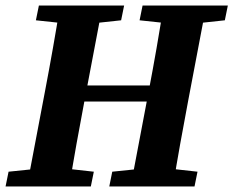

<svg xmlns="http://www.w3.org/2000/svg" viewBox="-22 -677 847 697"><path d="M-1.8 0H307.7L318.6 -53.7L183.7 -68.7H154.9L9.1 -53.7L-1.8 0ZM75.7 0H229.4C246.1 -103 264.8 -207 284.6 -310.7L350.4 -657H196.3C179.6 -554 161.3 -450 141.6 -347L75.7 0ZM108.3 -603.3 249.5 -588.3H278.6L417.7 -603.3L428.6 -657H119.2L108.3 -603.3ZM222.1 -308.5H598.6L600.8 -366.7H224.9L222.1 -308.5ZM374.7 0H684.1L695 -53.7L560.1 -68.7H531.3L385.5 -53.7L374.7 0ZM452.2 0H605.8C622.5 -103 641.3 -207 661 -310.7L726.8 -657H572.4C555.7 -554 537.7 -450 518 -347L452.2 0ZM484.7 -603.3 625.9 -588.3H655L794.2 -603.3L805.1 -657H495.6L484.7 -603.3Z"/></svg>

Font: Source Serif Variable
Style: Italic
Weight: 389
Italic angle: -12°
Designer: Frank Grießhammer
Foundry: Adobe Systems Incorporated
Version: Version 3.001;hotconv 1.0.111;makeotfexe 2.5.65597